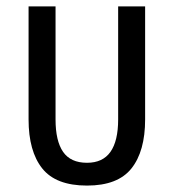

<svg xmlns="http://www.w3.org/2000/svg" viewBox="-20 -568 541 598"><path d="M251 10Q154 10 111.5 -43.5Q69 -97 69 -196V-548H153V-196Q153 -129 176.5 -95Q200 -61 251 -61Q300 -61 324 -95Q348 -129 348 -196V-548H432V-196Q432 -97 389.5 -43.5Q347 10 251 10Z"/></svg>

Font: Noto Sans Thai Condensed
Style: Regular
Weight: 400
Width: 3
Designer: Monotype Design Team
Foundry: Monotype Imaging Inc.
Version: Version 2.002